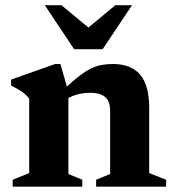

<svg xmlns="http://www.w3.org/2000/svg" viewBox="-20 -700 654 720"><path d="M236.5 -356V-47.5L288.5 -26V0H27.5V-26L89.5 -51V-330Q78.5 -344.5 62.8 -355.8Q47 -367 21.5 -379V-401.5L187 -460H206.5ZM340.5 -26 393 -47.5V-286Q393 -308.5 385 -323Q377 -337.5 360.5 -344.8Q344 -352 318.5 -352Q289.5 -352 264 -344Q238.5 -336 222 -323.5L203.5 -348Q239 -384 266 -406Q293 -428 315 -439.8Q337 -451.5 358.2 -455.8Q379.5 -460 402.5 -460Q472.5 -460 506 -419.5Q539.5 -379 539.5 -296V-51L603 -26V0H340.5ZM334 -578H289L412.5 -680.5H475L365 -515.5H258L148 -680.5H210.5Z"/></svg>

Font: Newsreader 16pt 16pt
Style: Bold
Weight: 700
Version: Version 1.003